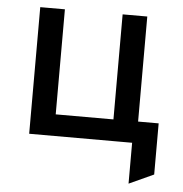

<svg xmlns="http://www.w3.org/2000/svg" viewBox="-50 -559 734 772"><g transform="rotate(5 317.0 -173.0)"><path d="M81.5 0V-511H181V-87H414V-511H513.5V0ZM497 165V0H447V-87H596.5V119.5Z"/></g></svg>

Font: Overpass Medium
Style: Regular
Weight: 500
Designer: Delve Withrington, Dave Bailey, Thomas Jockin
Foundry: Delve Fonts LLC
Version: Version 4.000